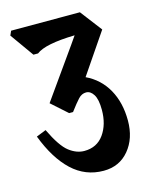

<svg xmlns="http://www.w3.org/2000/svg" viewBox="-100 -704 596 763"><g transform="rotate(-15 198.5 -322.5)"><path d="M158 -263 93 -321 212 -489Q226 -508 237.5 -525Q249 -542 259 -556Q137 -553 100 -524H81L12 -621L20 -639H303L371 -550L258 -384Q315 -357 345.5 -302.5Q376 -248 376 -174Q376 -101 336.5 -53.5Q297 -6 232 -6Q157 -6 102 -57.5Q47 -109 10 -206L50 -222Q85 -149 115.5 -125.5Q146 -102 178 -102Q230 -102 258.5 -142Q287 -182 287 -242Q287 -285 274.5 -305Q262 -325 244 -325Q226 -325 212 -310Q198 -295 174 -263Z"/></g></svg>

Font: Jaini Purva
Style: Regular
Weight: 400
Designer: Maithili Shingre, Girish Dalvi (Devanagari), Taresh Vohra (Latin)
Foundry: Ek Type
Version: Version 2.000; ttfautohint (v1.8.4.7-5d5b)